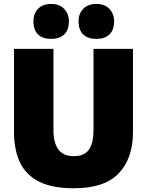

<svg xmlns="http://www.w3.org/2000/svg" viewBox="-20 -968 767 1002"><path d="M365 14.5Q251 14.5 182.5 -20.8Q114 -56 83.5 -122Q53 -188 53 -279V-713H259V-288Q259 -222.5 284.8 -187.8Q310.5 -153 364.5 -153Q421 -153 444.5 -187.8Q468 -222.5 468 -288.5V-713H674V-278.5Q674 -142 600 -63.8Q526 14.5 365 14.5ZM482.5 -765Q439 -765 414.5 -788Q390 -811 390 -857.5Q390 -897.5 414.8 -922.5Q439.5 -947.5 483.5 -947.5Q526.5 -947.5 551 -921.5Q575.5 -895.5 575.5 -857.5Q575.5 -811 551 -788Q526.5 -765 482.5 -765ZM246.5 -765Q203 -765 178.8 -788Q154.5 -811 154.5 -857.5Q154.5 -897.5 179 -922.5Q203.5 -947.5 247.5 -947.5Q290.5 -947.5 315 -921.5Q339.5 -895.5 339.5 -857.5Q339.5 -811 315 -788Q290.5 -765 246.5 -765Z"/></svg>

Font: Commissioner ExtraBold
Style: Regular
Weight: 800
Designer: Kostas Bartsokas
Foundry: Kostas Bartsokas
Version: Version 1.000; ttfautohint (v1.8.3)